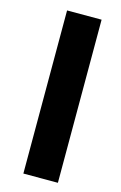

<svg xmlns="http://www.w3.org/2000/svg" viewBox="-115 -788 529 838"><g transform="rotate(15 149.5 -368.5)"><path d="M80 0H236V-737H80Z"/></g></svg>

Font: Cheyenne Sans
Style: Bold
Weight: 700
Designer: The Public Sans project authors (U.S. Web Design System), Libre Franklin designed by Pablo Impallari and Rodrigo Fuenzal
Foundry: The Cheyenne Sans Project Authors
Version: Version 2.007